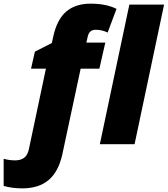

<svg xmlns="http://www.w3.org/2000/svg" viewBox="-122 -785 913 1045"><path d="M-1 240.2Q-54.7 240.2 -102.1 227.1V79.1Q-71.3 87.9 -40 87.9Q-8.8 87.9 9.8 73.5Q28.3 59.1 35.2 26.9L127.9 -411.1H46.9L67.9 -503.9L160.2 -550.8L168 -586.9Q188.5 -679.7 238.8 -722.4Q289.1 -765.1 371.8 -765.1Q454.6 -765.1 512.2 -736.8L463.9 -607.9Q433.1 -623 398.7 -623Q364.3 -623 356 -587.9L348.1 -553.2H451.2L418.9 -411.1H316.9L216.8 57.1Q195.8 150.4 142.1 195.3Q88.4 240.2 -1 240.2ZM582 -759.8H771L610.4 0H421.4Z"/></svg>

Font: Open Sans Hebrew Extra Bold
Style: Italic
Weight: 800
Italic angle: -12°
Foundry: Ascender Corporation, Yanek Iontef
Version: Version 2.001;PS 002.001;hotconv 1.0.70;makeotf.lib2.5.58329